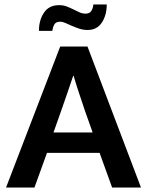

<svg xmlns="http://www.w3.org/2000/svg" viewBox="-20 -838 658 858"><path d="M154 -700Q154 -748 176.5 -781.5Q199 -815 244 -815Q263 -815 278.5 -809Q294 -803 308 -796Q322 -789 335 -783Q348 -777 363 -777Q380 -777 388 -789Q396 -801 397 -818H457Q457 -770 435 -737Q413 -704 372 -704Q352 -704 334 -710Q316 -716 301 -722.5Q286 -729 273 -735Q260 -741 249 -741Q230 -741 223 -729Q216 -717 214 -700ZM219 -246H394L361 -339Q347 -381 334.5 -418Q322 -455 309 -499H307Q293 -458 280 -419.5Q267 -381 252 -339ZM249 -630H371L610 0H481L425 -155H190L134 0H7Z"/></svg>

Font: Mukta Vaani SemiBold
Style: Regular
Weight: 600
Designer: Noopur Datye, Girish Dalvi, Yashodeep Gholap, Pallavi Karambelkar
Foundry: Ek Type
Version: Version 2.538;PS 1.000;hotconv 16.6.51;makeotf.lib2.5.65220;